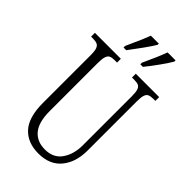

<svg xmlns="http://www.w3.org/2000/svg" viewBox="-281 -1015 1109 1109"><g transform="rotate(45 273.5 -460.5)"><path d="M85 -215V-607Q85 -640 79 -656Q73 -672 60.5 -677.5Q48 -683 25 -683H11V-714H223V-683H206Q182 -683 170 -677.5Q158 -672 152 -655Q146 -638 146 -603V-210Q146 -119 182 -76Q218 -33 283 -33Q352 -33 386.5 -82.5Q421 -132 421 -205V-606Q421 -639 415.5 -655.5Q410 -672 398 -677.5Q386 -683 362 -683H345V-714H536V-683H522Q498 -683 485.5 -677.5Q473 -672 467.5 -655Q462 -638 462 -604V-203Q462 -108 413.5 -49Q365 10 273 10Q184 10 134.5 -44.5Q85 -99 85 -215ZM188 -784Q194 -796 196 -802Q238 -893 251 -931H316V-921Q302 -897 270.5 -853Q239 -809 210 -771H188ZM325 -784Q368 -876 388 -931H453V-921Q438 -895 406 -850Q374 -805 346 -771H325Z"/></g></svg>

Font: Noto Serif CondLight
Style: Regular
Weight: 300
Width: 3
Designer: Monotype Design Team
Foundry: Monotype Imaging Inc.
Version: Version 1.001